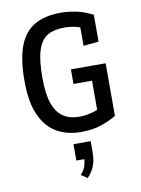

<svg xmlns="http://www.w3.org/2000/svg" viewBox="-96 -702 752 1021"><g transform="rotate(-10 279.5 -191.5)"><path d="M299.8 6.8Q228.5 6.8 172.4 -24.7Q116.2 -56.2 84 -126.2Q51.8 -196.3 51.8 -313Q51.8 -432.1 79.8 -503.2Q107.9 -574.2 164.1 -605.5Q220.2 -636.7 303.7 -636.7Q343.8 -636.7 387.5 -627.9Q431.2 -619.1 476.1 -595.2V-450.2L393.6 -442.4V-542Q382.8 -545.4 370.6 -548.8Q339.8 -555.7 308.1 -555.7Q254.4 -555.7 219 -535.6Q183.6 -515.6 166 -462.9Q148.4 -410.2 148.4 -311.5Q148.4 -223.6 167.2 -171.9Q186 -120.1 221.2 -97.4Q256.3 -74.7 305.2 -74.7Q335.9 -74.7 368.2 -82.5Q386.2 -86.4 405.8 -94.7V-252H305.7V-330.6H493.2V-46.9Q465.3 -28.3 416 -10.7Q366.7 6.8 299.8 6.8ZM293.5 253.9 259.8 231.4Q280.8 209 287.1 185.1Q292 168 293 151.9H250V63.5H342.8V124Q342.8 169.4 329.6 199.7Q316.4 230 293.5 253.9Z"/></g></svg>

Font: Anaheim SemiBold
Style: Regular
Weight: 600
Version: Version 2.001